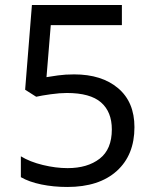

<svg xmlns="http://www.w3.org/2000/svg" viewBox="-20 -734 612 764"><path d="M275 -438Q385 -438 450 -383Q515 -328 515 -228Q515 -117 444.5 -53.5Q374 10 248 10Q193 10 144.5 0Q96 -10 63 -29V-112Q99 -90 150.5 -77.5Q202 -65 249 -65Q328 -65 376.5 -102.5Q425 -140 425 -219Q425 -289 382 -326.5Q339 -364 246 -364Q218 -364 182 -359Q146 -354 124 -349L80 -377L107 -714H465V-634H182L165 -427Q182 -430 211 -434Q240 -438 275 -438Z"/></svg>

Font: Noto Sans IKEA
Style: Regular
Weight: 400
Designer: Monotype Design Team
Foundry: Monotype Imaging Inc.
Version: Version 2.001